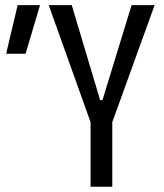

<svg xmlns="http://www.w3.org/2000/svg" viewBox="-20 -713 626 733"><path d="M325.7 0V-246.6L166 -693.4H253.9L362.3 -330.6H371.1L482.4 -693.4H570.3L408.7 -246.6V0ZM3.4 -507.8 47.4 -693.4H132.8L77.6 -507.8Z"/></svg>

Font: Cascadia Mono NF SemiLight
Style: Regular
Weight: 350
Monospace: yes
Designer: Aaron Bell
Foundry: Saja Typeworks
Version: Version 2404.023; ttfautohint (v1.8.4)